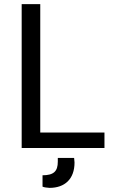

<svg xmlns="http://www.w3.org/2000/svg" viewBox="-20 -715 551 930"><path d="M341 72C341 67 340 58 339 50H260V68C260 114 241 134 186 134V189C194 193 208 194 220 195C293 195 341 153 341 72ZM175 -73V-695H85V2H486V-73Z"/></svg>

Font: Repo
Style: Regular
Weight: 400
Designer: Stefan Peev
Foundry: Context Ltd
Version: Version 0.000